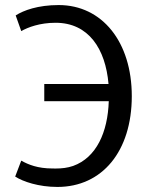

<svg xmlns="http://www.w3.org/2000/svg" viewBox="-20 -725 655 759"><path d="M199.8 -635C330.3 -635 397.1 -531.7 409 -393H155V-325H410C406 -202 361 -102 269 -69C246.9 -61.4 224.2 -58.8 200 -58.8C195.7 -58.8 191.4 -58.8 187 -59C130 -59 92 -74 64 -90C56 -69 48 -47 40 -27C71 -7 133 14 207 14C384 14 501 -127 501 -345C501 -559 384 -705 212 -705C130 -705 73 -684 42 -664L64 -602C90.3 -617.2 137.7 -635 199.8 -635Z"/></svg>

Font: Repo
Style: Regular
Weight: 400
Designer: Stefan Peev
Foundry: Context Ltd
Version: Version 0.000